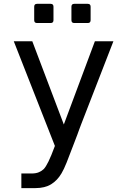

<svg xmlns="http://www.w3.org/2000/svg" viewBox="-20 -759 642 987"><path d="M170.4 -640.6Q155.8 -640.6 155.8 -655.3V-724.6Q155.8 -739.3 170.4 -739.3H240.2Q254.9 -739.3 254.9 -724.6V-655.3Q254.9 -640.6 240.2 -640.6ZM361.8 -640.6Q347.2 -640.6 347.2 -655.3V-724.6Q347.2 -739.3 361.8 -739.3H431.2Q445.8 -739.3 445.8 -724.6V-655.3Q445.8 -640.6 431.2 -640.6ZM89.8 132.8H143.1Q165 132.8 180.2 126.2Q195.3 119.6 205.1 109.9Q215.8 98.6 229.2 71.3Q242.7 43.9 262.2 -8.8L50.8 -546.9H146L308.1 -119.1L467.8 -546.9H563L418.9 -175.8Q405.3 -140.6 398.4 -123Q391.6 -105.5 387.5 -94.2Q383.3 -83 378.2 -68.4Q373 -53.7 361.8 -25.4Q336.4 42 322.3 77.1Q308.1 112.3 296.4 131.8Q274.9 168.5 242.9 188.2Q210.9 208 162.1 208H89.8Z"/></svg>

Font: Vazir Code Hack
Style: Code-Hack
Weight: 400
Foundry: DejaVu fonts team - Redesigned by Saber Rastikerdar
Version: Version 1.1.2